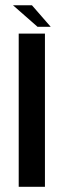

<svg xmlns="http://www.w3.org/2000/svg" viewBox="-20 -723 266 743"><path d="M52.4 0H153.9V-593H52.4ZM125.3 -619.2H176.3L103.7 -702.5H30.4Z"/></svg>

Font: Anybody Thin
Style: Regular
Weight: 100
Designer: Tyler Finck
Foundry: Etcetera Type Company
Version: Version 1.114;gftools[0.9.25]